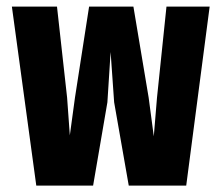

<svg xmlns="http://www.w3.org/2000/svg" viewBox="-20 -578 690 598"><path d="M93 0 17 -557.5H157.5L189 -274L197.5 -156.5L213.5 -274L257.5 -557.5H395.5L443 -274L459 -153.5L469 -274L498.5 -557.5H633L560 0H381L335.5 -259.5L324.5 -416L314.5 -259.5L270 0Z"/></svg>

Font: Azeret Mono Thin
Style: Regular
Weight: 100
Designer: Martin Vácha
Foundry: Displaay
Version: Version 1.002